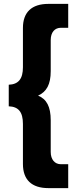

<svg xmlns="http://www.w3.org/2000/svg" viewBox="-20 -821 398 988"><path d="M229 147H331V24H293C262 24 241 0 241 -39V-202C241 -272 220 -311 176 -329C220 -349 241 -387 241 -455V-615C241 -655 262 -678 293 -678H331V-801H229C143 -801 98 -758 98 -677V-475C98 -415 75 -387 25 -385V-274C75 -272 98 -245 98 -183V23C98 104 143 147 229 147Z"/></svg>

Font: Vanilla Cream Black
Style: Regular
Weight: 900
Designer: Jeremy Tribby, Jinavaṁso
Foundry: Tribby Type
Version: Version 1.422;Glyphs 3.1.2 (3151)